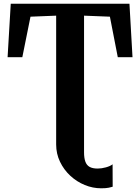

<svg xmlns="http://www.w3.org/2000/svg" viewBox="-20 -763 756 1036"><path d="M526 253Q480.5 253 437.2 235.2Q394 217.5 359.2 185.2Q324.5 153 303.8 109.8Q283 66.5 283 16.5V-678.5L144.5 -673L100.5 -454.5H21L38 -743H678.5L695 -454.5H615.5L573 -673L433.5 -678.5V59Q433.5 89.5 440.5 109Q447.5 128.5 463.5 137.5Q479.5 146.5 507 146.5Q528 146.5 551.5 140Q575 133.5 587.5 123.5L588 244.5Q582 246.5 567.2 249.8Q552.5 253 526 253Z"/></svg>

Font: Merriweather 24pt
Style: Bold
Weight: 700
Designer: Eben Sorkin
Foundry: Eben Sorkin
Version: Version 2.100